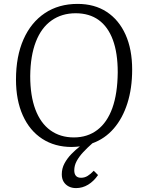

<svg xmlns="http://www.w3.org/2000/svg" viewBox="-20 -740 742 985"><path d="M370 225Q349 225 332.5 216.5Q316 208 306.5 192.5Q297 177 297 154Q297 124 311 98Q325 72 346.5 50Q368 28 390 11Q380 12 370 13Q360 14 348 14Q261 14 196.5 -28Q132 -70 97 -148Q62 -226 62 -332Q62 -451 100.5 -538Q139 -625 210 -672.5Q281 -720 378 -720Q465 -720 527.5 -679Q590 -638 624 -562.5Q658 -487 658 -383Q658 -287 633.5 -210Q609 -133 563.5 -80.5Q518 -28 454 -5Q428 18 407 40.5Q386 63 373.5 86Q361 109 361 134Q361 152 369.5 162Q378 172 396 172Q414 172 429.5 162.5Q445 153 461 136L483 158Q461 190 432 207.5Q403 225 370 225ZM359 -35Q429 -35 479.5 -73.5Q530 -112 556.5 -186Q583 -260 584 -369Q584 -468 559 -535.5Q534 -603 486 -637.5Q438 -672 368 -672Q297 -672 244.5 -635Q192 -598 164 -526Q136 -454 135 -350Q135 -249 161.5 -178.5Q188 -108 238.5 -71.5Q289 -35 359 -35Z"/></svg>

Font: Literata 24pt Light
Style: Italic
Weight: 300
Italic angle: -2°
Designer: Latin by Veronika Burian and Jose Scaglione. Greek by Irene Vlachou. Cyrillic by Vera Evstafieva
Foundry: TypeTogether
Version: Version 3.103;gftools[0.9.29]